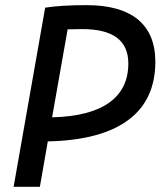

<svg xmlns="http://www.w3.org/2000/svg" viewBox="-20 -723 626 743"><path d="M32.7 0 154.8 -693.4Q217.3 -703.1 314.9 -703.1Q446.3 -703.1 513.7 -647.5Q581.1 -591.8 581.1 -483.9Q581.1 -335.9 475.8 -258.1Q370.6 -180.2 165 -175.8L134.3 0ZM181.6 -269Q327.1 -272.5 401.9 -325.4Q476.6 -378.4 476.6 -477.5Q476.6 -610.4 298.8 -610.4Q269 -610.4 241.7 -609.4Z"/></svg>

Font: CaskaydiaCove NFP
Style: Italic
Weight: 400
Italic angle: -10°
Designer: Aaron Bell
Foundry: Saja Typeworks
Version: Version 2111.001; VTT 6.35;Nerd Fonts 3.1.1